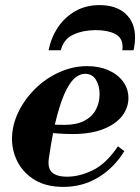

<svg xmlns="http://www.w3.org/2000/svg" viewBox="-20 -721 549 752"><path d="M228 11Q162 11 117.5 -15.5Q73 -42 50 -85Q27 -128 27 -177Q27 -230 51.5 -281Q76 -332 117.5 -373Q159 -414 212 -438Q265 -462 322 -462Q368 -462 404.5 -446Q441 -430 462 -401.5Q483 -373 483 -337Q483 -299 458.5 -267Q434 -235 385 -215.5Q336 -196 264 -196Q239 -196 210 -198Q181 -200 158.5 -203Q136 -206 130 -207L135 -242Q152 -235 173 -233.5Q194 -232 233 -232Q280 -232 310.5 -248Q341 -264 355.5 -291.5Q370 -319 370 -352Q370 -386 355.5 -409Q341 -432 313 -432Q296 -432 278 -419.5Q260 -407 241.5 -372.5Q223 -338 205 -273.5Q187 -209 172 -105Q165 -64 183 -46.5Q201 -29 243 -29Q292 -29 344 -54.5Q396 -80 442 -148L467 -129Q427 -64 365.5 -26.5Q304 11 228 11ZM170 -524Q181 -576 208 -615.5Q235 -655 276 -678Q317 -701 370 -701Q435 -701 472 -667Q509 -633 509 -574Q509 -563 507.5 -550.5Q506 -538 503 -524H459Q460 -528 460 -531.5Q460 -535 460 -538Q460 -573 431 -588Q402 -603 355 -603Q306 -603 267.5 -585.5Q229 -568 218 -524Z"/></svg>

Font: Libre Bodoni
Style: Bold Italic
Weight: 700
Italic angle: -13°
Version: Version 2.005;gftools[0.9.23]